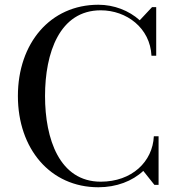

<svg xmlns="http://www.w3.org/2000/svg" viewBox="-20 -780 756 810"><path d="M649 -205H629C624 -98 536.5 -13.5 405 -13.5C231 -13.5 170 -193.5 170 -375C170 -556.5 231 -736.5 405 -736.5C514 -736.5 613.5 -662 619 -545H639V-750H621.5L569.5 -694.5C524 -735.5 461 -760 395 -760C192 -760 55.5 -597.5 55.5 -375C55.5 -152.5 192 10 395 10C471.5 10 538.5 -16 584.5 -59L631.5 0H649Z"/></svg>

Font: Bodoni* 11
Style: Regular
Weight: 400
Version: Version 2.3